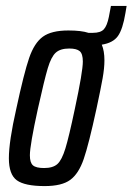

<svg xmlns="http://www.w3.org/2000/svg" viewBox="-20 -621 448 649"><path d="M408 -601 404 -577Q395 -522 378.5 -499Q362 -476 324 -470Q333 -449 333 -417Q333 -391 327 -357Q321 -323 306 -253Q280 -133 263 -83.5Q246 -34 217.5 -13Q189 8 131 8Q64 8 37 -11.5Q10 -31 10 -86Q10 -143 35 -253Q61 -374 78.5 -425Q96 -476 125 -497Q154 -518 211 -518Q255 -518 279 -510H294Q320 -510 331 -522Q342 -534 348 -564L355 -601ZM260 -413Q260 -439 249.5 -448Q239 -457 214 -457Q184 -457 168.5 -443Q153 -429 141.5 -390.5Q130 -352 108 -253Q81 -130 81 -96Q81 -71 91.5 -62Q102 -53 129 -53Q159 -53 174 -66.5Q189 -80 201 -119Q213 -158 233 -253Q260 -379 260 -413Z"/></svg>

Font: Saira Ultra Condensed Medium
Style: Italic
Weight: 500
Width: 1
Italic angle: -12°
Designer: Hector Gatti with collaboration of the Omnibus-Type team
Foundry: Omnibus-Type
Version: Version 1.001; ttfautohint (v1.8)